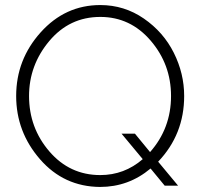

<svg xmlns="http://www.w3.org/2000/svg" viewBox="-20 -735 792 760"><path d="M709 -355Q709 -203 606 -95L685 0H632L576 -68Q489 5 376 5Q233 4 138.5 -104.5Q44 -213 44 -355Q44 -499 141 -607Q238 -715 377 -715Q472 -715 549.5 -661.5Q627 -608 668 -526Q709 -444 709 -355ZM377 -42Q472 -42 545 -105L461 -206H514L574 -133Q657 -227 657 -355Q657 -480 576.5 -574Q496 -668 377 -668Q255 -668 175 -572.5Q95 -477 95 -355Q95 -229 175.5 -135.5Q256 -42 377 -42Z"/></svg>

Font: Raleway-v4020 Light
Style: Regular
Weight: 300
Designer: Matt McInerney, Pablo Impallari, Rodrigo Fuenzalida
Foundry: Matt McInerney, Pablo Impallari, Rodrigo Fuenzalida
Version: Version 4.020;PS 004.020;hotconv 1.0.88;makeotf.lib2.5.64775